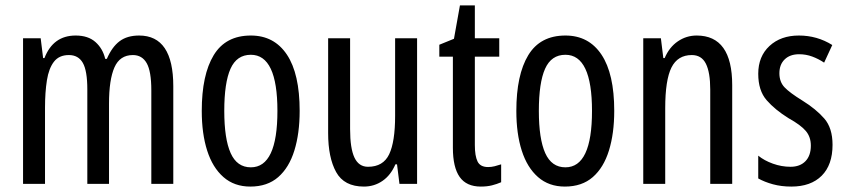

<svg xmlns="http://www.w3.org/2000/svg" viewBox="-20 -678 3122 708"><path d="M493 -547Q619 -547 619 -360V0H538V-345Q538 -415 521 -445Q504 -475 470 -475Q422 -475 402 -429.5Q382 -384 382 -296V0H302V-348Q302 -417 285.5 -446Q269 -475 234 -475Q198 -475 179 -450.5Q160 -426 153 -382Q146 -338 146 -281V0H65V-537H130L139 -464H144Q176 -547 259 -547Q305 -547 332 -523Q359 -499 368 -461H374Q393 -505 421 -526Q449 -547 493 -547Z M1085 -269Q1085 -186 1065.5 -123Q1046 -60 1006 -25Q966 10 903 10Q844 10 804 -25Q764 -60 744 -122.5Q724 -185 724 -269Q724 -402 768 -474.5Q812 -547 905 -547Q991 -547 1038 -476.5Q1085 -406 1085 -269ZM807 -269Q807 -166 830.5 -113.5Q854 -61 905 -61Q1003 -61 1003 -269Q1003 -476 905 -476Q853 -476 830 -424.5Q807 -373 807 -269Z M1518 -537V0H1453L1444 -72H1438Q1421 -32 1390.5 -11Q1360 10 1322 10Q1249 10 1219.5 -43.5Q1190 -97 1190 -187V-537H1271V-202Q1271 -131 1287 -97Q1303 -63 1337 -63Q1393 -63 1415 -109Q1437 -155 1437 -251V-537Z M1780 -62Q1792 -62 1804 -65Q1816 -68 1828 -72V-6Q1812 1 1794 5.5Q1776 10 1753 10Q1700 10 1675 -25.5Q1650 -61 1650 -133V-469H1600V-513L1654 -535L1676 -658H1731V-537H1821V-469H1731V-143Q1731 -103 1741 -82.5Q1751 -62 1780 -62Z M2245 -269Q2245 -186 2225.5 -123Q2206 -60 2166 -25Q2126 10 2063 10Q2004 10 1964 -25Q1924 -60 1904 -122.5Q1884 -185 1884 -269Q1884 -402 1928 -474.5Q1972 -547 2065 -547Q2151 -547 2198 -476.5Q2245 -406 2245 -269ZM1967 -269Q1967 -166 1990.5 -113.5Q2014 -61 2065 -61Q2163 -61 2163 -269Q2163 -476 2065 -476Q2013 -476 1990 -424.5Q1967 -373 1967 -269Z M2549 -547Q2680 -547 2680 -364V0H2599V-348Q2599 -411 2583 -443Q2567 -475 2531 -475Q2479 -475 2456 -429Q2433 -383 2433 -279V0H2352V-537H2417L2426 -464H2431Q2448 -504 2479.5 -525.5Q2511 -547 2549 -547Z M3050 -144Q3050 -70 3010 -30Q2970 10 2898 10Q2861 10 2830 1.5Q2799 -7 2776 -20V-104Q2798 -86 2830 -74.5Q2862 -63 2895 -63Q2930 -63 2950 -83.5Q2970 -104 2970 -141Q2970 -173 2951.5 -195Q2933 -217 2888 -242Q2838 -273 2807 -308.5Q2776 -344 2776 -406Q2776 -470 2817.5 -508.5Q2859 -547 2926 -547Q2993 -547 3049 -512L3019 -447Q2998 -461 2975 -469.5Q2952 -478 2927 -478Q2893 -478 2873.5 -459Q2854 -440 2854 -408Q2854 -376 2873 -356Q2892 -336 2939 -307Q2989 -276 3019.5 -241Q3050 -206 3050 -144Z"/></svg>

Font: Noto Sans Thai ExtCond
Style: Regular
Weight: 400
Width: 2
Designer: Monotype Design Team
Foundry: Monotype Imaging Inc.
Version: Version 2.002; ttfautohint (v1.8.4.7-5d5b)